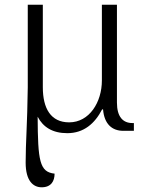

<svg xmlns="http://www.w3.org/2000/svg" viewBox="-20 -556 626 816"><path d="M157 240C197 240 212 214 212 182C148 175 141 128 140 -60C163 -16 203 10 266 10C336 10 383 -31 414 -91H418C423 -29 456 0 504 0H549V-33H543C502 -33 477 -60 477 -120V-536H413V-214C413 -122 360 -36 274 -36C196 -36 162 -95 162 -185V-536H98V-185C96 -24 89 48 89 135C89 214 122 240 157 240Z"/></svg>

Font: Noto Serif Light
Style: Regular
Weight: 300
Designer: Monotype Design Team
Foundry: Monotype Imaging Inc.
Version: Version 2.013